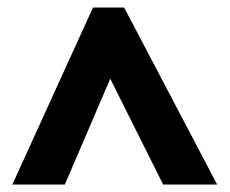

<svg xmlns="http://www.w3.org/2000/svg" viewBox="-20 -734 612 512"><path d="M13 -242H153L274 -524L415 -242H559L311 -714H228Z"/></svg>

Font: Noto Sans Sinhala Black
Style: Regular
Weight: 900
Designer: Jelle Bosma - Monotype Design Team
Foundry: Monotype Imaging Inc.
Version: Version 2.006